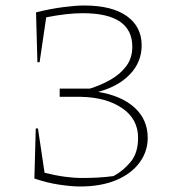

<svg xmlns="http://www.w3.org/2000/svg" viewBox="-20 -671 640 698"><path d="M105 -22 110 -204H118L142 -43Q182 -33 215.5 -28.5Q249 -24 279 -24Q307 -24 335.5 -25.5Q364 -27 393 -31Q428 -50 455 -82.5Q482 -115 482 -170Q482 -238 424.5 -277.5Q367 -317 275 -319H197V-349H307Q346 -361 381.5 -381Q417 -401 439 -430.5Q461 -460 461 -501Q461 -623 281 -623Q223 -623 148 -608L124 -445H116L111 -626Q163 -639 209 -645Q255 -651 286 -651Q387 -651 441 -612.5Q495 -574 495 -506Q495 -446 453 -401.5Q411 -357 337 -337Q422 -323 469.5 -279.5Q517 -236 517 -170Q517 -120 487 -79.5Q457 -39 402 -16Q347 7 270 7Q241 7 196.5 0.5Q152 -6 105 -22Z"/></svg>

Font: Piazzolla Thin
Style: Regular
Weight: 100
Designer: Juan Pablo del Peral
Foundry: Huerta Tipografica
Version: Version 1.330